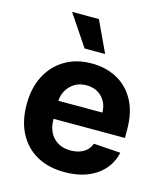

<svg xmlns="http://www.w3.org/2000/svg" viewBox="-116 -865 831 965"><g transform="rotate(15 299.0 -383.0)"><path d="M308.9 10.7Q225.1 10.7 164.4 -23.6Q103.7 -57.9 71 -120.9Q38.4 -183.9 38.4 -270.2Q38.4 -354.4 71 -418Q103.7 -481.5 163.2 -517Q222.7 -552.6 302.9 -552.6Q375 -552.6 433.1 -522Q491.1 -491.5 525.2 -429.9Q559.3 -368.3 559.3 -275.6V-234H187.9V-233.7Q187.9 -172.6 221.2 -137.4Q254.6 -102.3 311.4 -102.3Q349.4 -102.3 377.1 -118.3Q404.8 -134.2 416.2 -165.5L556.1 -156.2Q540.1 -80.3 475.1 -34.8Q410.2 10.7 308.9 10.7ZM187.9 -327.8H416.9Q416.5 -376.4 385.7 -408Q354.8 -439.6 305.4 -439.6Q255 -439.6 222.7 -407Q190.3 -374.3 187.9 -327.8ZM354 -615.8H247.2L138.8 -777.3H278.4Z"/></g></svg>

Font: Inter UI
Style: Bold
Weight: 700
Designer: Rasmus Andersson
Foundry: rsms
Version: 3.2;8d6f07862